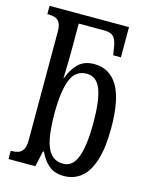

<svg xmlns="http://www.w3.org/2000/svg" viewBox="-116 -835 724 920"><g transform="rotate(15 246.5 -375.0)"><path d="M290 10Q244 10 215 -14.5Q186 -39 169 -78H164L147 0H14V-41H20Q37 -41 51.5 -46Q66 -51 75 -66.5Q84 -82 84 -113V-651Q84 -681 75 -695.5Q66 -710 51.5 -714.5Q37 -719 20 -719H14V-760H408V-610H370L365 -639Q361 -670 353 -686Q345 -702 331.5 -708Q318 -714 297 -714H171V-575Q171 -558 170.5 -535.5Q170 -513 169.5 -492Q169 -471 168.5 -457Q168 -443 168 -443H170Q187 -490 216 -518Q245 -546 294 -546Q370 -546 410.5 -479.5Q451 -413 451 -269Q451 -173 431.5 -111Q412 -49 376 -19.5Q340 10 290 10ZM272 -46Q320 -46 341 -104Q362 -162 362 -271Q362 -384 341 -438Q320 -492 271 -492Q215 -492 192.5 -435Q170 -378 170 -270Q170 -198 179 -148Q188 -98 210.5 -72Q233 -46 272 -46Z"/></g></svg>

Font: Noto Serif ExtraCondensed
Style: Regular
Weight: 400
Width: 2
Designer: Monotype Design Team
Foundry: Monotype Imaging Inc.
Version: Version 2.013